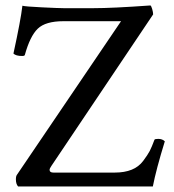

<svg xmlns="http://www.w3.org/2000/svg" viewBox="-20 -670 626 690"><path d="M209 -640.6H315.4Q383.8 -640.6 520.5 -650.4Q523.4 -649.4 526.9 -637.7Q530.3 -626 530.3 -618.2L165 -74.2Q158.2 -64.5 158.2 -59.6Q158.2 -49.8 171.9 -49.8H392.6Q427.7 -49.8 453.1 -60.1Q478.5 -70.3 494.6 -91.8Q510.7 -113.3 518.1 -127.4Q525.4 -141.6 535.2 -168Q537.1 -170.9 548.8 -170.9Q563.5 -170.9 572.3 -162.1Q541 -60.5 529.3 0H44.9Q37.1 -8.8 37.1 -25.4Q37.1 -37.1 41 -42L415 -593.8H208Q143.6 -593.8 115.7 -566.9Q87.9 -540 69.3 -472.7Q68.4 -468.8 59.6 -468.8Q37.1 -468.8 28.3 -477.5Q54.7 -598.6 60.5 -649.4Q70.3 -646.5 131.3 -643.6Q192.4 -640.6 209 -640.6Z"/></svg>

Font: Crimson Text
Style: Regular
Weight: 400
Version: Version 0.13